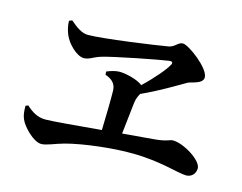

<svg xmlns="http://www.w3.org/2000/svg" viewBox="-92 -833 1184 940"><g transform="rotate(15 500.0 -362.5)"><path d="M61 -196C61 -163 64 -146 72 -128C85 -97 143 -35 183 -35C210 -35 247 -54 295 -67C381 -90 531 -108 632 -106C770 -105 869 -70 908 -70C936 -70 955 -91 955 -118C955 -159 856 -219 803 -219C787 -219 774 -206 717 -201L553 -187L571 -348C574 -372 582 -385 588 -397C678 -438 749 -482 798 -510C814 -519 873 -523 873 -557C873 -603 757 -690 727 -690C703 -690 694 -664 664 -658C596 -646 341 -610 266 -610C235 -610 205 -632 174 -659L159 -653C159 -627 166 -603 174 -584C190 -545 239 -495 276 -495C302 -495 320 -512 355 -523C413 -541 636 -584 686 -591C699 -592 704 -586 698 -575C684 -548 637 -492 582 -440C557 -461 497 -476 463 -476C444 -476 417 -468 399 -460L400 -444C426 -435 455 -419 456 -379C457 -330 455 -249 453 -178C329 -167 208 -156 172 -156C133 -156 103 -174 74 -201Z"/></g></svg>

Font: Noto Serif CJK KR
Style: Bold
Weight: 700
Designer: Ryoko NISHIZUKA 西塚涼子 (kana & ideographs); Frank Grießhammer (Latin, Greek & Cyrillic); Wenlong ZHANG 张文龙 (bopomofo); San
Foundry: Adobe
Version: Version 2.001;hotconv 1.1.0;makeotfexe 2.6.0